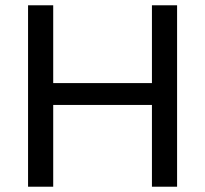

<svg xmlns="http://www.w3.org/2000/svg" viewBox="-20 -706 776 726"><path d="M86.1 0V-686H181.2V-391.8H554.5V-686H649.6V0H554.5V-309.2H181.2V0Z"/></svg>

Font: Archivo Variable SemiBold
Style: Regular
Weight: 600
Designer: Hector Gatti
Foundry: Omnibus-Type
Version: Version 2.001